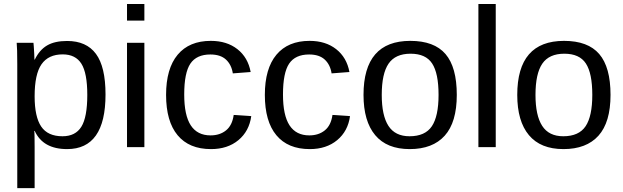

<svg xmlns="http://www.w3.org/2000/svg" viewBox="-20 -745 3153 972"><path d="M514.2 -266.6Q514.2 9.8 319.8 9.8Q197.8 9.8 155.8 -82H153.3Q155.3 -78.6 155.3 1V207.5H67.4V-420.4Q67.4 -502 64.5 -528.3H149.4Q149.9 -526.4 151.1 -509.3Q152.3 -492.2 153.3 -472.4Q154.3 -452.6 154.3 -443.4H156.2Q179.7 -492.2 218.3 -514.9Q256.8 -537.6 319.8 -537.6Q417.5 -537.6 465.8 -472.2Q514.2 -406.7 514.2 -266.6ZM421.9 -264.6Q421.9 -375 392.1 -422.4Q362.3 -469.7 297.4 -469.7Q225.1 -469.7 190.2 -419.7Q155.3 -369.6 155.3 -257.8Q155.3 -153.8 188.5 -104.5Q221.7 -55.2 296.4 -55.2Q361.8 -55.2 391.8 -103.3Q421.9 -151.4 421.9 -264.6Z M710.9 -724.6V-640.6H623V-724.6ZM710.9 -528.3V0H623V-528.3Z M1048.3 9.8Q937.5 9.8 879.2 -60.3Q820.8 -130.4 820.8 -264.6Q820.8 -397.9 879.4 -468Q938 -538.1 1047.4 -538.1Q1128.4 -538.1 1181.9 -496.1Q1235.4 -454.1 1249 -380.4L1158.7 -373.5Q1151.9 -417.5 1124 -443.4Q1096.2 -469.2 1044.9 -469.2Q975.1 -469.2 943.8 -422.9Q912.6 -376.5 912.6 -266.6Q912.6 -161.1 945.8 -110.4Q979 -59.6 1045.9 -59.6Q1092.8 -59.6 1124.3 -85Q1155.8 -110.4 1163.1 -163.1L1252 -157.2Q1241.7 -81.1 1187 -35.6Q1132.3 9.8 1048.3 9.8Z M1548.3 9.8Q1437.5 9.8 1379.2 -60.3Q1320.8 -130.4 1320.8 -264.6Q1320.8 -397.9 1379.4 -468Q1438 -538.1 1547.4 -538.1Q1628.4 -538.1 1681.9 -496.1Q1735.4 -454.1 1749 -380.4L1658.7 -373.5Q1651.9 -417.5 1624 -443.4Q1596.2 -469.2 1544.9 -469.2Q1475.1 -469.2 1443.8 -422.9Q1412.6 -376.5 1412.6 -266.6Q1412.6 -161.1 1445.8 -110.4Q1479 -59.6 1545.9 -59.6Q1592.8 -59.6 1624.3 -85Q1655.8 -110.4 1663.1 -163.1L1752 -157.2Q1741.7 -81.1 1687 -35.6Q1632.3 9.8 1548.3 9.8Z M2292.5 -264.6Q2292.5 -126 2231.4 -58.1Q2170.4 9.8 2054.2 9.8Q1938.5 9.8 1879.4 -60.8Q1820.3 -131.3 1820.3 -264.6Q1820.3 -538.1 2057.1 -538.1Q2178.2 -538.1 2235.4 -471.4Q2292.5 -404.8 2292.5 -264.6ZM2200.2 -264.6Q2200.2 -374 2167.7 -423.6Q2135.3 -473.1 2058.6 -473.1Q1981.4 -473.1 1947 -422.6Q1912.6 -372.1 1912.6 -264.6Q1912.6 -160.2 1946.5 -107.7Q1980.5 -55.2 2053.2 -55.2Q2132.3 -55.2 2166.3 -106Q2200.2 -156.7 2200.2 -264.6Z M2489.7 -724.6V0H2401.9V-724.6Z M3070.8 -264.6Q3070.8 -126 3009.8 -58.1Q2948.7 9.8 2832.5 9.8Q2716.8 9.8 2657.7 -60.8Q2598.6 -131.3 2598.6 -264.6Q2598.6 -538.1 2835.4 -538.1Q2956.5 -538.1 3013.7 -471.4Q3070.8 -404.8 3070.8 -264.6ZM2978.5 -264.6Q2978.5 -374 2946 -423.6Q2913.6 -473.1 2836.9 -473.1Q2759.8 -473.1 2725.3 -422.6Q2690.9 -372.1 2690.9 -264.6Q2690.9 -160.2 2724.9 -107.7Q2758.8 -55.2 2831.5 -55.2Q2910.6 -55.2 2944.6 -106Q2978.5 -156.7 2978.5 -264.6Z"/></svg>

Font: Arimo Nerd Font
Style: Regular
Weight: 400
Designer: Steve Matteson
Foundry: Monotype Imaging Inc.
Version: Version 1.33;Nerd Fonts 3.2.1